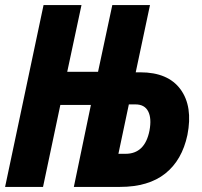

<svg xmlns="http://www.w3.org/2000/svg" viewBox="-22 -734 792 754"><path d="M-2 0 149 -714H298L242 -452H363L419 -714H567L511 -450H529Q638 -450 687 -383Q736 -316 714 -204Q693 -105 627 -52.5Q561 0 449 0H268L335 -322H215L147 0ZM443 -130H471Q547 -130 565 -221Q574 -269 560 -296.5Q546 -324 510 -324H484Z"/></svg>

Font: Noto Sans ExtraCondensed ExtraBold
Style: Italic
Weight: 800
Width: 2
Italic angle: -12°
Designer: Monotype Design Team
Foundry: Monotype Imaging Inc.
Version: Version 2.013; ttfautohint (v1.8.4.7-5d5b)